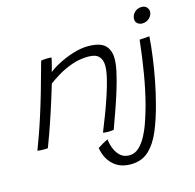

<svg xmlns="http://www.w3.org/2000/svg" viewBox="-126 -806 1186 1167"><g transform="rotate(-15 467.0 -222.5)"><path d="M93 6Q86.5 6.5 78.8 6.8Q71 7 63.5 7Q54.5 7 44.8 6.2Q35 5.5 27.5 4.5Q43.5 -37.5 60.2 -84.2Q77 -131 96.2 -190.8Q115.5 -250.5 138.8 -330.5Q162 -410.5 191.5 -519Q199.5 -520.5 210 -521.5Q220.5 -522.5 232.5 -522.5Q239 -522.5 246 -522.2Q253 -522 257.5 -521Q256.5 -515 252.5 -498.2Q248.5 -481.5 243.8 -463.2Q239 -445 235.5 -435Q261.5 -456 304.2 -478Q347 -500 395.8 -515Q444.5 -530 488 -530Q564 -530 595 -500Q626 -470 626 -414.5Q626 -380.5 615.2 -331.8Q604.5 -283 587 -226Q569.5 -169 548.8 -110.5Q528 -52 508.5 1.5Q503 2.5 493.8 3.5Q484.5 4.5 474 4.5Q454.5 4.5 441 1.5Q461 -47.5 481.8 -102.2Q502.5 -157 520.2 -210.5Q538 -264 549 -310.2Q560 -356.5 560 -388Q560 -426 540 -447.2Q520 -468.5 474 -468.5Q419 -468.5 369.2 -450.8Q319.5 -433 280.5 -409.2Q241.5 -385.5 218 -367.5Q192 -280 167.2 -204.8Q142.5 -129.5 123 -75Q103.5 -20.5 93 6ZM865 -676Q885.5 -676 896.8 -663.5Q908 -651 908 -636Q908 -613.5 889.5 -595.8Q871 -578 844.5 -578Q826.5 -578 814.2 -588.5Q802 -599 802 -615.5Q802 -640.5 820.2 -658.2Q838.5 -676 865 -676ZM796.5 -82Q774 5 744.5 76Q715 147 670.2 189Q625.5 231 555.5 231Q487.5 231 445 190.8Q402.5 150.5 392 84.5Q405 75.5 424 64.8Q443 54 457 48Q460 76 471.2 105.5Q482.5 135 504.5 155.5Q526.5 176 561.5 176Q595 176 621.5 152Q648 128 668.8 88.8Q689.5 49.5 705.2 2.8Q721 -44 733.5 -89.5Q757 -178 774.5 -282.2Q792 -386.5 802.5 -487L865 -491.5Q861 -430.5 851.2 -359.5Q841.5 -288.5 827.5 -217Q813.5 -145.5 796.5 -82Z"/></g></svg>

Font: Grandstander ExtraLight
Style: Italic
Weight: 200
Italic angle: -15°
Designer: Tyler Finck
Foundry: Etcetera Type Co
Version: Version 1.200; ttfautohint (v1.8.3)